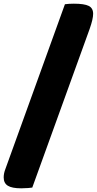

<svg xmlns="http://www.w3.org/2000/svg" viewBox="-108 -821 525 1041"><path d="M7 200Q-43 200 -65.5 186Q-88 172 -88 141Q-88 119 -79 96L244 -798Q265 -801 292 -801Q349 -801 373 -789Q397 -777 397 -746Q397 -718 378 -664L67 196Q64 197 44.5 198.5Q25 200 7 200Z"/></svg>

Font: Sansita Black Italic
Style: Regular
Weight: 900
Italic angle: -11°
Designer: Pablo Cosgaya
Foundry: Omnibus-Type
Version: Version 1.006